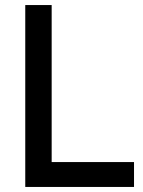

<svg xmlns="http://www.w3.org/2000/svg" viewBox="-20 -740 566 760"><path d="M510.5 0H80V-720H184.5V-98.5H510.5Z"/></svg>

Font: Hauora SemiBold
Style: Regular
Weight: 600
Designer: Wayne Shih
Foundry: WCYS
Version: Version 1.001